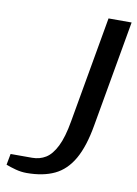

<svg xmlns="http://www.w3.org/2000/svg" viewBox="-82 -754 584 819"><g transform="rotate(10 210.5 -345.0)"><path d="M91 10Q67 10 43 3.5Q19 -3 1 -10L10 -58H103Q136 -58 162 -74Q188 -90 208 -130Q228 -170 240 -240L321 -700H421L340 -240Q324 -147 292.5 -92Q261 -37 211.5 -13.5Q162 10 91 10Z"/></g></svg>

Font: Cuprum Medium
Style: Italic
Weight: 500
Italic angle: -10°
Version: Version 3.000